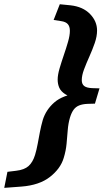

<svg xmlns="http://www.w3.org/2000/svg" viewBox="-93 -757 488 904"><path d="M375.5 -341 354 -269 319 -268Q295.5 -267 279.5 -260.5Q263.5 -254 253.5 -240.2Q243.5 -226.5 236.5 -203.5Q228.5 -176.5 226 -145.2Q223.5 -114 220.5 -80.8Q217.5 -47.5 207 -13.5Q192 37 142.2 76Q92.5 115 7.5 121.5L-73 127.5L-58 52L-17 47Q22 42.5 41.8 24.5Q61.5 6.5 72 -27.5Q79.5 -52.5 84.5 -80Q89.5 -107.5 95 -136Q100.5 -164.5 108.5 -192.5Q123.5 -240.5 162.8 -274.8Q202 -309 277.5 -319L269.5 -292Q233.5 -301 213.5 -314Q193.5 -327 186 -344.2Q178.5 -361.5 178.5 -382Q178.5 -404 187.2 -434Q196 -464 207.2 -496.8Q218.5 -529.5 227.2 -559.8Q236 -590 236 -612Q236 -632.5 226.2 -643.5Q216.5 -654.5 195 -657.5L159.5 -663L188.5 -737L239 -732Q297.5 -725.5 330.8 -691.2Q364 -657 364 -613.5Q364 -585.5 353 -554Q342 -522.5 327.8 -490.8Q313.5 -459 302.8 -430.5Q292 -402 292 -379.5Q292 -361 303.5 -352Q315 -343 341.5 -342Z"/></svg>

Font: Newsreader 9pt
Style: Bold Italic
Weight: 700
Italic angle: -17°
Designer: Hugues Gentile
Foundry: Production Type
Version: Version 1.003